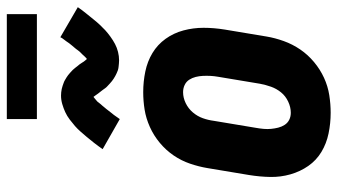

<svg xmlns="http://www.w3.org/2000/svg" viewBox="-228 -730 966 549"><g transform="rotate(-90 254.5 -455.0)"><path d="M207 8Q177 8 148 2Q119 -4 95 -18.5Q71 -33 55 -56Q39 -79 31 -107Q23 -135 23.5 -164.5Q24 -194 29 -225L49 -345Q53 -369 61.5 -394Q70 -419 85 -441Q100 -463 121 -480.5Q142 -498 166.5 -509Q191 -520 216 -524Q241 -528 266 -528Q296 -528 325 -522Q354 -516 378 -501.5Q402 -487 418.5 -464Q435 -441 442.5 -413Q450 -385 450 -355.5Q450 -326 445 -295L425 -175Q421 -151 412 -126Q403 -101 388 -79Q373 -57 352 -39.5Q331 -22 307 -11Q283 0 257.5 4Q232 8 207 8ZM207 -106Q223 -106 239 -113.5Q255 -121 265.5 -134Q276 -147 281.5 -162.5Q287 -178 290 -194L310 -314Q312 -325 312.5 -336Q313 -347 312.5 -357.5Q312 -368 309.5 -378Q307 -388 301.5 -396.5Q296 -405 286.5 -409.5Q277 -414 266 -414Q250 -414 234.5 -406.5Q219 -399 208 -386Q197 -373 191.5 -357.5Q186 -342 184 -326L164 -206Q162 -195 161 -184Q160 -173 161 -162.5Q162 -152 164.5 -142Q167 -132 172.5 -123.5Q178 -115 187 -110.5Q196 -106 207 -106ZM189 -595 103 -644Q112 -657 121 -668.5Q130 -680 138 -689.5Q146 -699 153.5 -707.5Q161 -716 169 -723Q177 -730 187.5 -738Q198 -746 209 -751Q220 -756 232 -759.5Q244 -763 256 -763Q261 -763 265.5 -762.5Q270 -762 275 -761Q280 -760 284 -758.5Q288 -757 292.5 -755.5Q297 -754 301 -751.5Q305 -749 308.5 -747Q312 -745 315 -742.5Q318 -740 322 -736.5Q326 -733 329.5 -729.5Q333 -726 335.5 -722.5Q338 -719 340.5 -716Q343 -713 345.5 -710Q348 -707 350.5 -702.5Q353 -698 356.5 -694Q360 -690 362.5 -687Q365 -684 365 -682Q363 -682 360.5 -682.5Q358 -683 356 -683H353Q353 -684 356.5 -686Q360 -688 364 -691.5Q368 -695 369.5 -697Q371 -699 373 -701Q375 -703 377 -705Q379 -707 381.5 -709.5Q384 -712 385.5 -714.5Q387 -717 389.5 -720Q392 -723 394.5 -726Q397 -729 400 -732.5Q403 -736 406 -740Q409 -744 411.5 -748Q414 -752 417.5 -756Q421 -760 423 -765L509 -715Q500 -702 491 -691Q482 -680 474 -670Q466 -660 458.5 -652Q451 -644 443.5 -637Q436 -630 425 -622Q414 -614 403.5 -608.5Q393 -603 381 -600Q369 -597 357 -597Q352 -597 347.5 -597.5Q343 -598 338 -598.5Q333 -599 328.5 -600.5Q324 -602 320 -604Q316 -606 312 -608Q308 -610 304.5 -612.5Q301 -615 297.5 -617.5Q294 -620 290.5 -623.5Q287 -627 283.5 -630Q280 -633 277.5 -636.5Q275 -640 272.5 -643.5Q270 -647 267.5 -650Q265 -653 262 -657Q259 -661 256 -665.5Q253 -670 250 -672.5Q247 -675 248 -677H259Q260 -677 260 -676Q259 -675 256 -673Q253 -671 249 -667.5Q245 -664 243 -662.5Q241 -661 239 -659Q237 -657 235.5 -654.5Q234 -652 231.5 -649.5Q229 -647 227 -644.5Q225 -642 222.5 -639Q220 -636 217.5 -633Q215 -630 212.5 -626.5Q210 -623 207 -619.5Q204 -616 201 -612Q198 -608 195 -603.5Q192 -599 189 -595ZM189 -832V-918H489V-832Z"/></g></svg>

Font: Iosevka Heavy
Style: Italic
Weight: 900
Italic angle: -9°
Monospace: yes
Designer: Belleve Invis
Foundry: Belleve Invis
Version: Version 32.5.0; ttfautohint (v1.8.4)